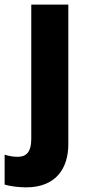

<svg xmlns="http://www.w3.org/2000/svg" viewBox="-69 -569 381 829"><path d="M43 240C172 240 226 159 226 53V-549H66V31C66 90 42 108 8 108C-12 108 -29 105 -49 99V228C-27 235 14 240 43 240Z"/></svg>

Font: Noto Sans Arabic UI SmCn XBd
Style: Regular
Weight: 800
Width: 4
Designer: Monotype Design Team, Nadine Chahine and Nizar Qandah
Foundry: Monotype Imaging Inc.
Version: Version 2.010